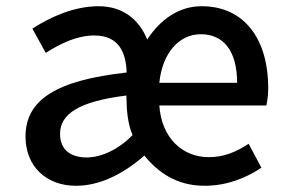

<svg xmlns="http://www.w3.org/2000/svg" viewBox="-20 -562 923 617"><path d="M224 35C295 35 369 3 444 -62C487 -9 547 35 637 35C708 35 769 11 820 -23L779 -100C739 -74 701 -57 651 -57C565 -57 499 -120 492 -223H836C839 -237 842 -257 842 -279C842 -434 767 -542 628 -542C557 -542 497 -502 453 -435C427 -500 374 -542 297 -542C216 -542 140 -506 84 -470L127 -392C174 -422 227 -448 283 -448C363 -448 385 -392 387 -329C162 -304 62 -242 62 -123C62 -27 129 35 224 35ZM173 -132C173 -195 232 -236 386 -255L387 -229C388 -193 394 -155 406 -128C362 -82 305 -56 259 -56C210 -56 173 -78 173 -132ZM492 -296C502 -394 557 -452 625 -452C701 -452 742 -395 742 -296Z"/></svg>

Font: コーポレート・ロゴ ver3 Medium
Style: Regular
Weight: 500
Designer: [KANA_main] LOGOTYPE.JP [Source Han Sans] Ryoko NISHIZUKA 西塚涼子 (kana, bopomofo & ideographs); Paul D. Hunt (Latin, Greek
Version: Version 12.001;FEAKit 1.0